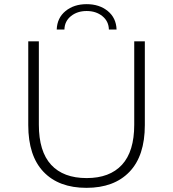

<svg xmlns="http://www.w3.org/2000/svg" viewBox="-20 -899 833 924"><path d="M116 -297V-700H167V-299Q167 -170 226 -106Q285 -42 397 -42Q508 -42 567 -106Q626 -170 626 -299V-700H677V-297Q677 -149 603 -72Q529 5 396 5Q263 5 189.5 -72Q116 -149 116 -297ZM397 -879Q458 -879 498.5 -846Q539 -813 541 -757H504Q503 -797 472.5 -821.5Q442 -846 397 -846Q352 -846 321.5 -821.5Q291 -797 290 -757H253Q255 -813 295.5 -846Q336 -879 397 -879Z"/></svg>

Font: Idrija Light
Style: Regular
Weight: 300
Designer: Julieta Ulanovsky
Foundry: Julieta Ulanovsky
Version: Version 7.200